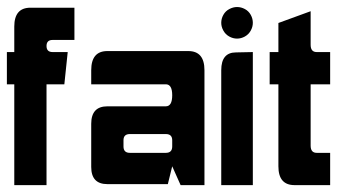

<svg xmlns="http://www.w3.org/2000/svg" viewBox="-20 -538 1028 558"><path d="M21.5 -386.7V-460.9Q21.5 -515.6 68.4 -515.6H196.3V-421.9H132.8Q115.2 -421.9 115.2 -404.3Q115.2 -386.7 132.8 -386.7H176.8L167 -293H115.2V0H21.5V-293H0V-386.7Z M574.2 0H504.9L480.5 -54.7L467.8 -2.9H292Q245.1 -2.9 245.1 -52.7V-178.2Q245.1 -229 292 -229H461.9Q480.5 -229 480.5 -261.2Q480.5 -293 461.9 -293H245.1V-334Q245.1 -389.6 292 -389.6H527.3Q574.2 -389.6 574.2 -334ZM357.4 -93.8H461.9Q480.5 -93.8 480.5 -112.3V-130.4Q480.5 -148.4 461.9 -148.4H357.4Q338.9 -148.4 338.9 -130.4V-112.3Q338.9 -93.8 357.4 -93.8Z M623 0V-334Q623 -385.7 666 -385.7L714.8 -386.7V0ZM668.9 -517.6Q680.7 -517.6 691.7 -511.7Q702.6 -505.9 708.7 -494.9Q714.8 -483.9 714.8 -471.7Q714.8 -460 708.7 -449Q702.6 -438 691.7 -431.9Q680.7 -425.8 668.9 -425.8Q657.2 -425.8 646.2 -431.9Q635.3 -438 629.2 -449Q623 -460 623 -471.7Q623 -483.9 629.2 -494.9Q635.3 -505.9 646.5 -511.7Q657.7 -517.6 668.9 -517.6Z M789.1 -293H763.7V-386.7H789.1V-471.2L882.8 -505.4V-407.7Q882.8 -386.7 900.4 -386.7H939.5V-293H882.8V-114.7Q882.8 -93.8 900.4 -93.8H939.5V0H835.9Q789.1 0 789.1 -54.7Z"/></svg>

Font: Aswaq
Style: Regular
Weight: 400
Designer: Husham Jawad
Version: Version 1.000;November 3, 2021;FontCreator 14.0.0.2814 32-bi